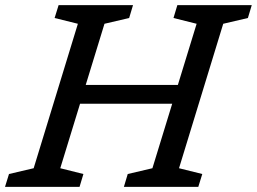

<svg xmlns="http://www.w3.org/2000/svg" viewBox="-40 -727 1000 747"><path d="M263 -634.5 172.5 -657 188 -707H477.5L462.5 -657L366.5 -634.5L293.5 -396.5H652L725 -634.5L635 -657L650 -707H939.5L924.5 -657L828.5 -634.5L656.5 -72.5L747 -50L731.5 0H442L457 -50L553 -72.5L630 -323.5H271.5L194.5 -72.5L284.5 -50L269.5 0H-20.5L-5 -50L91 -72.5Z"/></svg>

Font: Newsreader 6pt
Style: Italic
Weight: 400
Italic angle: -17°
Designer: Hugues Gentile
Foundry: Production Type
Version: Version 1.003; ttfautohint (v1.8.3)